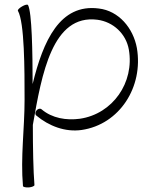

<svg xmlns="http://www.w3.org/2000/svg" viewBox="-20 -568 661 836"><path d="M58 -521C87 -470 87 -266 87 -133C87 -8 69 117 80 242C80 246 92 249 106 248C119 247 130 242 130 238C125 177 123 74 123 -24C162 -247 208 -507 404 -482C473 -473 529 -421 541 -352C566 -209 471 -72 328 -51C269 -43 207 -53 161 -92C155 -97 145 -95 139 -87C133 -80 132 -70 138 -65C193 -19 264 8 335 -2C501 -26 605 -190 576 -359C560 -446 497 -521 410 -531C241 -553 168 -391 122 -202C122 -340 119 -515 102 -546C99 -550 88 -547 76 -540C64 -533 56 -525 58 -521Z"/></svg>

Font: Nupuram Thin
Style: Regular
Weight: 100
Designer: Santhosh Thottingal (santhosh.thottingal@gmail.com)
Foundry: SMC
Version: Version 1.000